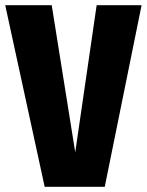

<svg xmlns="http://www.w3.org/2000/svg" viewBox="-35 -715 562 735"><path d="M507 -695 366 0H136L-15 -695H163L253 -132L335 -695Z"/></svg>

Font: Fira Sans Extra Condensed ExtraBold
Style: Regular
Weight: 800
Width: 1
Designer: Carrois Corporate & Edenspiekermann AG
Foundry: Carrois Corporate GbR & Edenspiekermann AG
Version: Version 4.203